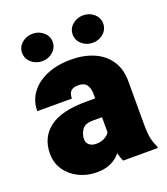

<svg xmlns="http://www.w3.org/2000/svg" viewBox="-134 -812 799 916"><g transform="rotate(-20 265.5 -353.5)"><path d="M313 -347.2Q313 -376.5 300.5 -393.8Q288.1 -411.1 257.8 -411.1Q241.7 -411.1 230.7 -406.2Q219.7 -401.4 214.1 -390.6Q208.5 -379.9 208.5 -361.8H32.7Q32.7 -413.6 61.5 -453.1Q90.3 -492.7 143.1 -515.4Q195.8 -538.1 267.1 -538.1Q330.6 -538.1 380.9 -516.8Q431.2 -495.6 460.4 -452.9Q489.7 -410.2 489.7 -346.2V-137.7Q489.7 -80.6 495.8 -54.7Q502 -28.8 512.7 -8.8V0H336.9Q324.7 -25.9 318.8 -63.5Q313 -101.1 313 -142.1ZM334 -229H267.1Q225.6 -229 210.9 -206.5Q196.3 -184.1 196.3 -159.2Q196.3 -141.1 209.7 -130.1Q223.1 -119.1 243.2 -119.1Q268.1 -119.1 285.4 -128.2Q302.7 -137.2 311.5 -149.4Q320.3 -161.6 318.8 -170.9L356.4 -97.2Q346.7 -78.1 334.7 -59.3Q322.8 -40.5 305.2 -24.9Q287.6 -9.3 262.2 0.2Q236.8 9.8 200.7 9.8Q152.3 9.8 111.1 -10.3Q69.8 -30.3 44.9 -66.4Q20 -102.5 20 -150.4Q20 -231.9 80.1 -278.3Q140.1 -324.7 268.6 -324.7H334ZM394 -577.6Q362.3 -577.6 339.4 -597.7Q316.4 -617.7 316.4 -647.5Q316.4 -676.8 339.4 -696.8Q362.3 -716.8 394 -716.8Q425.8 -716.8 448.5 -696.8Q471.2 -676.8 471.2 -647.5Q471.2 -617.7 448.5 -597.7Q425.8 -577.6 394 -577.6ZM137.2 -577.6Q105.5 -577.6 82.5 -597.7Q59.6 -617.7 59.6 -647.5Q59.6 -676.8 82.5 -696.8Q105.5 -716.8 137.2 -716.8Q168.9 -716.8 191.9 -696.8Q214.8 -676.8 214.8 -647.5Q214.8 -617.7 191.9 -597.7Q168.9 -577.6 137.2 -577.6Z"/></g></svg>

Font: Heebo Black
Style: Regular
Weight: 900
Designer: Oded Ezer
Foundry: Ezer Type House
Version: Version 3.100